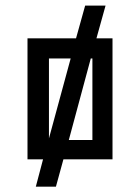

<svg xmlns="http://www.w3.org/2000/svg" viewBox="-20 -580 510 699"><path d="M80.1 0V-440.4H256.8L290 -559.6H364.3L331.1 -440.4H389.6V0H210.9L183.6 99.6H110.4L136.7 0ZM237.3 -367.2H158.2V-76.2ZM316.4 -367.2H310.5L230.5 -70.3H316.4Z"/></svg>

Font: Geo
Style: Regular
Weight: 500
Version: Version 001.2